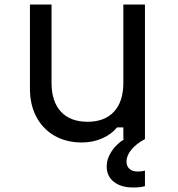

<svg xmlns="http://www.w3.org/2000/svg" viewBox="-20 -618 790 853"><path d="M624 -598V0H528V-52H500Q475 -21 433.5 -3Q392 15 344 15Q275 15 223 -14.5Q171 -44 142 -98Q113 -152 113 -224V-598H209V-250Q209 -167 250.5 -122Q292 -77 369 -77Q445 -77 486.5 -122Q528 -167 528 -250V-598ZM572 215Q518 215 486 190Q454 165 454 121Q454 88 475 55.5Q496 23 532 0L575 -2L624 0Q586 20 564 46.5Q542 73 542 100Q542 120 555 132Q568 144 591 144Q602 144 609 143Q616 142 624 140V209Q614 212 601.5 213.5Q589 215 572 215Z"/></svg>

Font: Martian Mono SemiExpanded Light
Style: Regular
Weight: 300
Width: 6
Monospace: yes
Designer: Roman Shamin
Foundry: Evil Martians
Version: Version 0.930